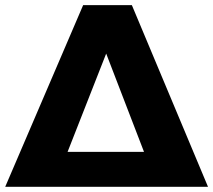

<svg xmlns="http://www.w3.org/2000/svg" viewBox="-25 -721 823 741"><path d="M483.9 -701.2 777.8 0H-4.9L295.9 -701.2ZM235.8 -134.8H530.8L384.8 -514.2Z"/></svg>

Font: Argentum Sans
Style: Bold
Weight: 700
Designer: Julieta Ulanovsky (Modified by Cristiano Sobral)
Foundry: Julieta Ulanovsky
Version: Version 1.000; ttfautohint (v1.5.65-e2d9)